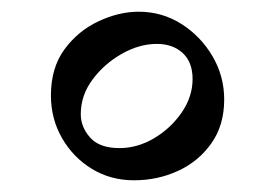

<svg xmlns="http://www.w3.org/2000/svg" viewBox="-20 -465 451 328"><path d="M217 -445Q257 -445 290 -424Q323 -403 343 -369Q363 -335 363 -295Q363 -251 341 -220Q319 -189 284 -173Q249 -157 209 -157Q169 -157 137 -176.5Q105 -196 86 -229Q67 -262 67 -302Q67 -349 90 -380.5Q113 -412 148 -428.5Q183 -445 217 -445ZM248 -390Q218 -390 188 -373Q158 -356 138 -329Q118 -302 118 -270Q118 -248 134 -230Q150 -212 184 -212Q215 -212 243.5 -229Q272 -246 290.5 -273Q309 -300 309 -330Q309 -359 292 -374.5Q275 -390 248 -390Z"/></svg>

Font: Tiro Devanagari Sanskrit
Style: Italic
Weight: 400
Italic angle: -11°
Designer: Devanagari: John Hudson & Fiona Ross, assisted by Paul Hanslow. Latin: John Hudson with Paul Hanslow, assisted by Kaja S
Foundry: Tiro Typeworks Ltd.
Version: Version 1.52